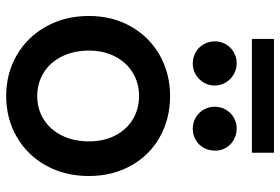

<svg xmlns="http://www.w3.org/2000/svg" viewBox="-164 -744 916 628"><g transform="rotate(90 294.0 -430.0)"><path d="M32.2 -262.7Q32.2 -339.8 66.7 -400.4Q101.1 -460.9 160.9 -494.6Q220.7 -528.3 293.9 -528.3Q368.2 -528.3 428 -494.9Q487.8 -461.4 521.7 -400.6Q555.7 -339.8 555.7 -262.7Q555.7 -184.1 521.5 -122.6Q487.3 -61 427.5 -26.6Q367.7 7.8 293.9 7.8Q220.7 7.8 160.9 -26.6Q101.1 -61 66.7 -122.8Q32.2 -184.6 32.2 -262.7ZM442.4 -262.7Q442.4 -311 423.6 -348.1Q404.8 -385.3 371.1 -406Q337.4 -426.8 293.9 -426.8Q251.5 -426.8 217.8 -406.2Q184.1 -385.7 164.8 -348.4Q145.5 -311 145.5 -262.7Q145.5 -212.9 164.6 -174.6Q183.6 -136.2 217.5 -115Q251.5 -93.8 293.9 -93.8Q336.9 -93.8 370.6 -115Q404.3 -136.2 423.3 -174.6Q442.4 -212.9 442.4 -262.7ZM329.1 -674.8Q329.1 -694.3 338.6 -710.7Q348.1 -727.1 364.5 -736.6Q380.9 -746.1 400.4 -746.1Q420.4 -746.1 437.3 -736.6Q454.1 -727.1 463.6 -710.7Q473.1 -694.3 472.7 -674.8Q472.7 -654.8 463.4 -638.2Q454.1 -621.6 437.7 -612.1Q421.4 -602.5 401.4 -602.5Q381.3 -602.5 364.7 -612.1Q348.1 -621.6 338.6 -638.2Q329.1 -654.8 329.1 -674.8ZM115.2 -674.8Q115.2 -694.3 124.8 -710.7Q134.3 -727.1 150.6 -736.6Q167 -746.1 186.5 -746.1Q206.5 -746.1 223.1 -736.6Q239.7 -727.1 249.5 -710.9Q259.3 -694.8 259.8 -674.8Q259.8 -654.8 250 -638.2Q240.2 -621.6 223.9 -612.1Q207.5 -602.5 187.5 -602.5Q167.5 -602.5 150.9 -612.1Q134.3 -621.6 124.8 -638.2Q115.2 -654.8 115.2 -674.8ZM107.4 -868.2H479.5V-795.9H107.4Z"/></g></svg>

Font: Reddit Sans Strawberry SemiBold
Style: Regular
Weight: 600
Designer: Stephen Hutchings
Foundry: Reddit
Version: Version 1.013